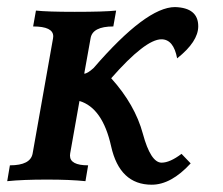

<svg xmlns="http://www.w3.org/2000/svg" viewBox="-22 -502 619 532"><path d="M398.4 9.8Q309.6 9.8 285.9 -96.7Q262.2 -203.1 198.2 -222.2L172.4 -76.7L171.9 -70.8Q171.9 -43.9 222.2 -43.9L214.8 0Q172.4 -4.4 108.4 -4.4Q40.5 -4.4 -2 0L5.4 -43.9Q62.5 -43.9 68.4 -76.7L125 -396L125.5 -401.4Q125.5 -428.7 69.8 -428.7L77.6 -472.7Q109.4 -469.2 185.1 -469.2Q267.1 -469.2 299.8 -472.7L292 -428.7Q234.4 -428.7 229 -396L211.4 -297.9Q220.2 -297.9 237.3 -313.5Q383.3 -482.4 462.9 -482.4Q527.3 -480.5 527.3 -429.2Q527.3 -386.7 468.8 -340.3Q459 -393.1 425.3 -393.1Q380.9 -393.1 286.1 -285.2Q352.1 -211.9 373.8 -131.6Q395.5 -51.3 425.8 -51.3Q448.7 -51.3 481 -75.7L506.3 -49.3Q452.1 9.8 398.4 9.8Z"/></svg>

Font: Kelvinch
Style: Bold Italic
Weight: 700
Italic angle: -10°
Designer: Paul James Miller
Foundry: High-Logic / Made with FontCreator
Version: Version 3.30 September 23, 2016